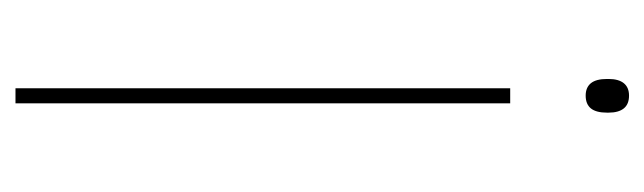

<svg xmlns="http://www.w3.org/2000/svg" viewBox="-312 -520 832 248"><g transform="rotate(90 104.0 -396.0)"><path d="M113.5 0H94V-639H113.5ZM103.5 -736.5Q93 -736.5 87.5 -743.2Q82 -750 82 -764V-766Q82 -779 87.5 -785.8Q93 -792.5 103.5 -792.5Q114.5 -792.5 120 -785.8Q125.5 -779 125.5 -766V-764Q125.5 -750 120 -743.2Q114.5 -736.5 103.5 -736.5Z"/></g></svg>

Font: Anek Latin Thin
Style: Regular
Weight: 250
Designer: Yesha Goshar
Foundry: Ek Type
Version: Version 1.003